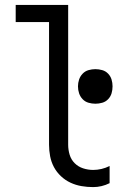

<svg xmlns="http://www.w3.org/2000/svg" viewBox="-20 -755 540 783"><path d="M360 8Q336 8 312.5 4Q289 0 267.5 -10Q246 -20 228.5 -36.5Q211 -53 200 -73.5Q189 -94 184.5 -117.5Q180 -141 180 -165V-665H44V-735H258V-165Q258 -144 264 -124Q270 -104 284.5 -89.5Q299 -75 319 -68.5Q339 -62 360 -62Q377 -62 394 -66Q411 -70 427 -78V-8Q411 0 394 4Q377 8 360 8ZM369 -332Q355 -332 341 -336Q327 -340 317 -350.5Q307 -361 302.5 -374.5Q298 -388 298 -403Q298 -417 302.5 -430.5Q307 -444 317 -454.5Q327 -465 341 -469Q355 -473 369 -473Q383 -473 397 -469Q411 -465 421 -454.5Q431 -444 435 -430.5Q439 -417 439 -403Q439 -388 435 -374.5Q431 -361 421 -350.5Q411 -340 397 -336Q383 -332 369 -332Z"/></svg>

Font: Iosevka Gothic
Style: Regular
Weight: 400
Monospace: yes
Designer: Belleve Invis
Foundry: Belleve Invis
Version: Version 15.5.1; ttfautohint (v1.8.4)